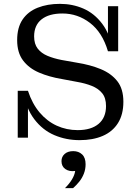

<svg xmlns="http://www.w3.org/2000/svg" viewBox="-20 -714 718 996"><path d="M393 13Q323 13 262 -13Q201 -39 158 -95.5Q115 -152 98 -243H125Q147 -176 185.5 -130.5Q224 -85 274.5 -62Q325 -39 383 -39Q453 -39 491.5 -71.5Q530 -104 530 -164Q530 -206 510 -230.5Q490 -255 456 -268.5Q422 -282 381 -289L301 -304Q235 -315 182.5 -337.5Q130 -360 99.5 -400.5Q69 -441 69 -506Q69 -571 97 -612.5Q125 -654 175.5 -674Q226 -694 291 -694Q356 -694 412.5 -669.5Q469 -645 510 -591Q551 -537 567 -448H540Q511 -546 447 -595Q383 -644 304 -644Q234 -644 195.5 -613.5Q157 -583 157 -525Q157 -486 175.5 -462Q194 -438 226 -424.5Q258 -411 299 -403L378 -389Q448 -378 502.5 -355.5Q557 -333 588.5 -293Q620 -253 620 -186Q620 -120 592 -75.5Q564 -31 513 -9Q462 13 393 13ZM72 0V-243H98L125 -195V0ZM567 -448 540 -495V-682H593V-448ZM317 262Q340 239 353.5 216.5Q367 194 370 173Q339 177 319 163Q299 149 299 122Q299 99 315.5 84.5Q332 70 360 70Q388 70 406 87Q424 104 424 138Q424 164 415 187Q406 210 391 228.5Q376 247 359 262Z"/></svg>

Font: Montagu Slab
Style: Bold
Weight: 700
Designer: Florian Karsten
Foundry: Florian Karsten
Version: Version 1.000